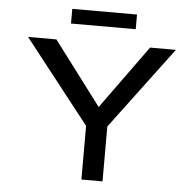

<svg xmlns="http://www.w3.org/2000/svg" viewBox="-58 -920 991 978"><g transform="rotate(5 438.0 -431.0)"><path d="M394 0V-323L410 -254L60 -700H205L462 -359L438 -360L684 -700H816L494 -270L502 -331V0ZM272 -787V-862H603V-787Z"/></g></svg>

Font: Lexend Peta
Style: Regular
Weight: 400
Designer: Bonnie Shaver-Troup, Thomas Jockin
Foundry: Lexend
Version: Version 1.007